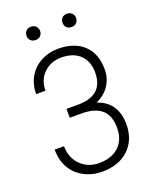

<svg xmlns="http://www.w3.org/2000/svg" viewBox="-164 -975 846 1073"><g transform="rotate(-20 259.5 -439.0)"><path d="M406.2 -525.4Q406.2 -592.8 366.5 -630.6Q326.7 -668.5 254.9 -668.5Q193.4 -668.5 151.9 -628.4Q110.4 -588.4 110.4 -524.4H54.7Q54.7 -581.1 80.8 -626Q106.9 -670.9 153.3 -695.8Q199.7 -720.7 254.9 -720.7Q352.5 -720.7 407.5 -668.9Q462.4 -617.2 462.4 -523.4Q462.4 -470.7 434.6 -428.5Q406.7 -386.2 355.5 -364.3Q413.1 -345.7 442.1 -302.2Q471.2 -258.8 471.2 -193.4Q471.2 -101.1 412.6 -45.7Q354 9.8 254.9 9.8Q196.8 9.8 147.9 -15.9Q99.1 -41.5 72.5 -87.9Q45.9 -134.3 45.9 -197.3H101.6Q101.6 -129.4 145 -85.4Q188.5 -41.5 254.9 -41.5Q329.6 -41.5 372.6 -81.8Q415.5 -122.1 415.5 -191.4Q415.5 -267.6 374.8 -301.8Q334 -335.9 256.8 -335.9H186V-388.7H254.4Q406.2 -388.7 406.2 -525.4ZM115.7 -848.1Q115.7 -865.2 126.5 -876.7Q137.2 -888.2 155.8 -888.2Q174.3 -888.2 185.3 -876.7Q196.3 -865.2 196.3 -848.1Q196.3 -831.5 185.3 -820.3Q174.3 -809.1 155.8 -809.1Q137.2 -809.1 126.5 -820.3Q115.7 -831.5 115.7 -848.1ZM329.6 -847.7Q329.6 -864.7 340.3 -876.2Q351.1 -887.7 369.6 -887.7Q388.2 -887.7 399.2 -876.2Q410.2 -864.7 410.2 -847.7Q410.2 -831.1 399.2 -819.8Q388.2 -808.6 369.6 -808.6Q351.1 -808.6 340.3 -819.8Q329.6 -831.1 329.6 -847.7Z"/></g></svg>

Font: Roboto Condensed Light
Style: Regular
Weight: 300
Designer: Google
Version: Version 2.134; 2016